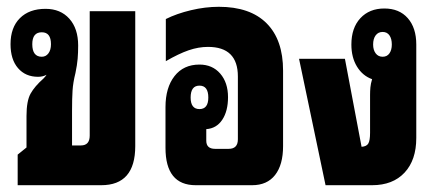

<svg xmlns="http://www.w3.org/2000/svg" viewBox="-20 -545 1285 565"><path d="M32 0V-90L58 -111V-204Q58 -248 70 -269.5Q82 -291 108 -314Q114 -320 117 -325Q106 -319 92 -319Q55 -319 33 -344.5Q11 -370 11 -415Q11 -464 38.5 -491.5Q66 -519 114 -519Q158 -519 184 -490Q210 -461 210 -411Q210 -390 208.5 -372Q207 -354 202 -330Q195 -302 193.5 -278.5Q192 -255 192 -219V-117H218Q244 -117 244 -146V-512H378V-115Q378 0 278 0ZM103 -378Q115 -378 122.5 -388Q130 -398 130 -415Q130 -450 103 -450Q75 -450 75 -415Q75 -378 103 -378Z M556 0Q467 0 467 -110V-230Q467 -287 493.5 -321Q520 -355 567 -355Q605 -355 628 -328.5Q651 -302 651 -259Q651 -218 634 -192.5Q617 -167 587 -165V-131Q587 -107 613 -107H653Q680 -107 680 -135V-320Q680 -407 592 -407Q564 -407 535 -397Q506 -387 468 -365V-489Q500 -505 542 -515Q584 -525 624 -525Q716 -525 764.5 -476.5Q813 -428 813 -337V-115Q813 -60 789.5 -30Q766 0 722 0ZM567 -224Q593 -224 593 -258Q593 -293 567 -293Q541 -293 541 -258Q541 -224 567 -224Z M938 0 860 -372H995L1044 -113Q1059 -114 1064 -123Q1069 -132 1069 -154V-266Q1069 -277 1070 -288Q1071 -299 1075 -312Q1047 -322 1030.5 -349Q1014 -376 1014 -414Q1014 -463 1040.5 -491.5Q1067 -520 1111 -520Q1155 -520 1180 -491.5Q1205 -463 1205 -414V-139Q1205 -74 1170.5 -37Q1136 0 1075 0ZM1106 -378Q1119 -378 1126 -388Q1133 -398 1133 -414Q1133 -431 1126 -441Q1119 -451 1106 -451Q1093 -451 1085.5 -441Q1078 -431 1078 -414Q1078 -398 1085.5 -388Q1093 -378 1106 -378Z"/></svg>

Font: Noto Sans Thai Looped UI Condensed ExtraBold
Style: Regular
Weight: 800
Width: 3
Designer: Cadson Demak Team
Foundry: Cadson Demak Co., Ltd.
Version: Version 1.000